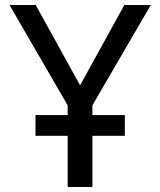

<svg xmlns="http://www.w3.org/2000/svg" viewBox="-20 -749 642 769"><path d="M251 -205.1H122.1V-288.1H251V-327.1L18.1 -729H123L300.8 -407.2L478 -729H584L350.1 -327.1V-288.1H480V-205.1H350.1V0H251Z"/></svg>

Font: Hack
Style: Regular
Weight: 400
Monospace: yes
Designer: Christopher Simpkins
Foundry: Christopher Simpkins
Version: Version 2.019; ttfautohint (v1.4.1) -l 4 -r 80 -G 350 -x 0 -